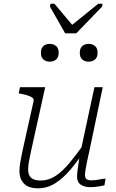

<svg xmlns="http://www.w3.org/2000/svg" viewBox="-20 -1008 629 1037"><path d="M332 -828H392L531 -972L534 -988H511L349 -857H384L274 -988H253L250 -972ZM147 -189Q140 -157 136 -134Q132 -111 132 -92Q132 -73 139 -59.5Q146 -46 161.5 -39.5Q177 -33 200 -33Q241 -33 278 -56.5Q315 -80 352.5 -124.5Q390 -169 433 -230L443 -203Q402 -141 361.5 -93Q321 -45 278 -18Q235 9 185 9Q134 9 109.5 -16.5Q85 -42 85 -83Q85 -104 89.5 -131.5Q94 -159 101 -191L161 -460Q164 -472 156.5 -479Q149 -486 132.5 -491.5Q116 -497 91 -502L81 -504L88 -537H224ZM463 -194Q455 -158 449.5 -132Q444 -106 441.5 -89Q439 -72 439 -63Q439 -47 447.5 -40.5Q456 -34 472 -34Q496 -34 516 -38.5Q536 -43 550 -43L544 -7Q534 -5 521.5 -2.5Q509 0 495 1.5Q481 3 468 3Q437 3 416.5 -10.5Q396 -24 396 -55Q396 -64 398 -81Q400 -98 403.5 -121.5Q407 -145 412 -175L413 -179L490 -537H535ZM249 -675Q269 -675 283 -686.5Q297 -698 297 -723Q297 -748 283 -759.5Q269 -771 249 -771Q228 -771 214.5 -759.5Q201 -748 201 -723Q201 -698 214.5 -686.5Q228 -675 249 -675ZM459 -675Q479 -675 493 -686.5Q507 -698 507 -723Q507 -748 493 -759.5Q479 -771 459 -771Q438 -771 424.5 -759.5Q411 -748 411 -723Q411 -698 424.5 -686.5Q438 -675 459 -675Z"/></svg>

Font: Roboto Serif 20pt Thin
Style: Italic
Weight: 250
Italic angle: -10°
Version: Version 1.007